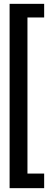

<svg xmlns="http://www.w3.org/2000/svg" viewBox="-20 -820 280 1000"><path d="M30 -800H210V-729H123V84H210V160H30Z"/></svg>

Font: Gully ECD Medium
Style: Regular
Weight: 500
Width: 2
Designer: jaikishan Patel
Foundry: MagicType
Version: Version 1.000;Glyphs 3.2 (3242)